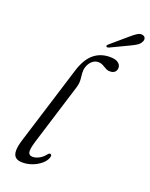

<svg xmlns="http://www.w3.org/2000/svg" viewBox="-165 -984 845 1080"><g transform="rotate(20 257.5 -444.5)"><path d="M367.5 -717.5Q401.5 -717.5 417.2 -705.5Q433 -693.5 433 -676.5Q433 -661 423.2 -651Q413.5 -641 393.5 -641Q382 -641 373 -645Q364 -649 355.5 -654.5Q347 -660 337.8 -664Q328.5 -668 316 -668Q299.5 -668 285.5 -658.2Q271.5 -648.5 262.8 -632.8Q254 -617 251.5 -598Q250.5 -587.5 251.2 -577.8Q252 -568 253 -558.5Q254 -549 254.8 -539Q255.5 -529 254 -517.2Q252.5 -505.5 248.5 -492.5L135 -126Q119.5 -74.5 124.2 -57.5Q129 -40.5 149 -40.5Q167.5 -40.5 187.8 -51.2Q208 -62 224 -82.5Q228.5 -88 232 -89.8Q235.5 -91.5 239 -90.5Q244 -89.5 245.5 -84.2Q247 -79 244 -70.5Q237 -49.5 215.8 -31.2Q194.5 -13 165.8 -2Q137 9 106 9Q79 9 65 -3Q51 -15 50.5 -41Q50 -67 63 -109L209.5 -580.5Q232 -651.5 271.5 -684.5Q311 -717.5 367.5 -717.5ZM429 -861.5Q450 -880 466.5 -890.2Q483 -900.5 498.5 -896.5Q511 -893 514 -882.2Q517 -871.5 510 -860Q503.5 -846.5 489.2 -837.2Q475 -828 455 -818.5L343 -765Q338.5 -763 333.8 -763.2Q329 -763.5 327.5 -766Q325.5 -770 328.2 -773.8Q331 -777.5 335 -781Z"/></g></svg>

Font: Fraunces Light
Style: Italic
Weight: 300
Italic angle: -16°
Version: Version 1.000;[b76b70a41]